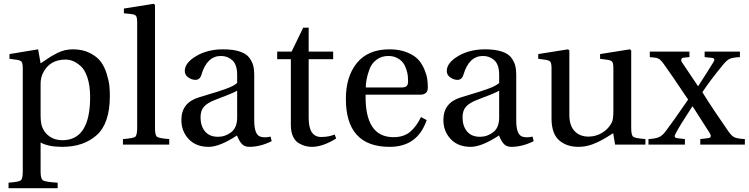

<svg xmlns="http://www.w3.org/2000/svg" viewBox="-20 -762 3946 1012"><path d="M25 201Q78 197 89 189Q100 181 100 143V-402Q100 -428 94 -436Q88 -444 68 -447L30 -452V-477L181 -502L194 -428Q199 -431 218.5 -444.5Q238 -458 250.5 -465.5Q263 -473 283 -483Q303 -493 323 -497.5Q343 -502 364 -502Q416 -502 454 -482.5Q492 -463 511.5 -436.5Q531 -410 542.5 -372.5Q554 -335 556.5 -309.5Q559 -284 559 -256Q559 -112 490 -50Q421 12 308 12Q234 12 194 -11V143Q194 181 207 189Q220 197 284 201V230H25ZM194 -157Q194 -117 201 -96Q213 -62 241.5 -42.5Q270 -23 309 -23Q455 -23 455 -250Q455 -310 441 -352.5Q427 -395 405 -414Q383 -433 364 -440.5Q345 -448 326 -448Q242 -448 207 -378Q194 -352 194 -321Z M628 0V-29Q682 -33 692.5 -41Q703 -49 703 -87V-642Q703 -670 697 -678Q691 -686 671 -688L633 -692V-717L790 -742L797 -736V-87Q797 -49 807.5 -41Q818 -33 872 -29V0Z M936 -130Q936 -221 1029 -249Q1044 -254 1076.5 -263.5Q1109 -273 1127.5 -279Q1146 -285 1170 -293.5Q1194 -302 1208.5 -310Q1223 -318 1230 -325V-367Q1230 -421 1205 -444Q1180 -467 1145 -467Q1071 -467 1042 -369Q1034 -341 1010 -341Q992 -341 973 -353.5Q954 -366 954 -388Q954 -431 1014 -466.5Q1074 -502 1156 -502Q1210 -502 1245 -490Q1280 -478 1295 -456.5Q1310 -435 1315 -415.5Q1320 -396 1320 -369V-127Q1320 -49 1355 -41Q1376 -35 1406 -42L1412 -18Q1352 12 1294 12Q1269 12 1255 -3Q1241 -18 1229 -48Q1138 12 1080 12Q1013 12 974.5 -29Q936 -70 936 -130ZM1037 -144Q1037 -98 1060.5 -69.5Q1084 -41 1129 -41Q1167 -41 1198.5 -65Q1230 -89 1230 -143V-284Q1211 -272 1115 -236Q1073 -220 1055 -199.5Q1037 -179 1037 -144Z M1441 -450V-490H1517L1578 -616H1607V-490H1736V-450H1607V-140Q1607 -40 1673 -40Q1713 -40 1744 -53L1752 -32Q1681 12 1624 12Q1607 12 1591 8Q1575 4 1556 -6.5Q1537 -17 1525 -41.5Q1513 -66 1513 -102V-450Z M1803 -241Q1803 -359 1861.5 -430.5Q1920 -502 2033 -502Q2085 -502 2124 -486.5Q2163 -471 2183.5 -449Q2204 -427 2216.5 -397Q2229 -367 2232 -345Q2235 -323 2235 -301Q2235 -263 2195 -263H1907Q1903 -39 2054 -39Q2108 -39 2141.5 -67Q2175 -95 2199 -145L2229 -129Q2181 12 2034 12Q1803 12 1803 -241ZM1908 -301H2097Q2117 -301 2124 -309Q2131 -317 2131 -333Q2131 -347 2129.5 -362Q2128 -377 2121.5 -397Q2115 -417 2104 -431.5Q2093 -446 2073 -456.5Q2053 -467 2027 -467Q1991 -467 1965 -447.5Q1939 -428 1928 -398.5Q1917 -369 1912.5 -345Q1908 -321 1908 -301Z M2317 -130Q2317 -221 2410 -249Q2425 -254 2457.5 -263.5Q2490 -273 2508.5 -279Q2527 -285 2551 -293.5Q2575 -302 2589.5 -310Q2604 -318 2611 -325V-367Q2611 -421 2586 -444Q2561 -467 2526 -467Q2452 -467 2423 -369Q2415 -341 2391 -341Q2373 -341 2354 -353.5Q2335 -366 2335 -388Q2335 -431 2395 -466.5Q2455 -502 2537 -502Q2591 -502 2626 -490Q2661 -478 2676 -456.5Q2691 -435 2696 -415.5Q2701 -396 2701 -369V-127Q2701 -49 2736 -41Q2757 -35 2787 -42L2793 -18Q2733 12 2675 12Q2650 12 2636 -3Q2622 -18 2610 -48Q2519 12 2461 12Q2394 12 2355.5 -29Q2317 -70 2317 -130ZM2418 -144Q2418 -98 2441.5 -69.5Q2465 -41 2510 -41Q2548 -41 2579.5 -65Q2611 -89 2611 -143V-284Q2592 -272 2496 -236Q2454 -220 2436 -199.5Q2418 -179 2418 -144Z M2817 -452V-477L2974 -502L2981 -496V-156Q2981 -100 3008.5 -71Q3036 -42 3082 -42Q3121 -42 3154.5 -62.5Q3188 -83 3205 -117Q3213 -133 3213 -177V-402Q3213 -428 3207 -436Q3201 -444 3181 -447L3143 -452V-477L3300 -502L3307 -496V-87Q3307 -49 3318 -41Q3329 -33 3382 -29V0H3222L3212 -60Q3211 -59 3175 -37Q3139 -15 3103 -1.5Q3067 12 3029 12Q2966 12 2926.5 -23Q2887 -58 2887 -138V-402Q2887 -428 2881 -436Q2875 -444 2855 -447Z M3398 0V-29Q3434 -31 3453 -39Q3472 -47 3490 -72Q3530 -125 3607 -237Q3512 -379 3479 -424Q3462 -448 3449.5 -453.5Q3437 -459 3405 -461V-490H3614V-461L3584 -458Q3573 -457 3571 -449.5Q3569 -442 3575 -433L3659 -308H3660Q3712 -388 3740 -434Q3753 -454 3733 -457L3694 -461V-490H3880V-461Q3843 -459 3827.5 -452.5Q3812 -446 3793 -423Q3725 -341 3682 -276Q3742 -180 3819 -70Q3837 -44 3853 -37.5Q3869 -31 3906 -29V0H3671V-29L3713 -34Q3736 -37 3720 -62L3631 -201H3629Q3561 -97 3541 -58Q3529 -37 3548 -34L3590 -29V0Z"/></svg>

Font: Linguistics Pro
Style: Regular
Weight: 400
Designer: Stefan Peev, Context Ltd
Foundry: Stefan Peev, Context Ltd
Version: Version 001.000